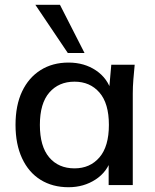

<svg xmlns="http://www.w3.org/2000/svg" viewBox="-20 -775 649 804"><path d="M267 9Q200 9 150 -22Q100 -53 72.5 -112Q45 -171 45 -252Q45 -334 72.5 -392Q100 -450 150 -481.5Q200 -513 267 -513Q333 -513 382 -480Q431 -447 447 -390H436L446 -504H544Q541 -473 538.5 -442.5Q536 -412 536 -383V0H435V-112H446Q430 -56 380.5 -23.5Q331 9 267 9ZM292 -70Q357 -70 396.5 -116Q436 -162 436 -252Q436 -342 396.5 -387.5Q357 -433 292 -433Q226 -433 186.5 -387.5Q147 -342 147 -252Q147 -162 186 -116Q225 -70 292 -70ZM264 -553 128 -755H231L334 -553Z"/></svg>

Font: Mulish ExtraLight SemiBold
Style: Regular
Weight: 600
Version: Version 3.603